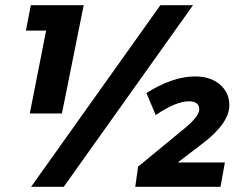

<svg xmlns="http://www.w3.org/2000/svg" viewBox="-20 -721 953 741"><path d="M99 -701H303L219 -283H95L158 -603H80ZM666 -94H848L831 0H502L513 -78L699 -231Q749 -274 749 -299Q749 -330 709 -330Q659 -330 581 -277L545 -362Q647 -426 733 -426Q792 -426 828.5 -395Q865 -364 865 -315Q865 -246 763 -168ZM226 0H100L599 -701H725Z"/></svg>

Font: TypoPRO Montserrat Alternates
Style: Bold Italic
Weight: 700
Italic angle: -11.3°
Designer: Julieta Ulanovsky
Foundry: Julieta Ulanovsky
Version: Version 6.001